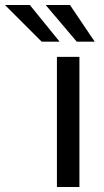

<svg xmlns="http://www.w3.org/2000/svg" viewBox="-150 -743 412 763"><path d="M165.6 -517V0H76.2V-517ZM128.2 -723 226.3 -577.5H154.9L31.6 -723ZM-31.3 -723 86.8 -577.5H15.5L-130.2 -723Z"/></svg>

Font: Public Sans Thin
Style: Regular
Weight: 100
Designer: The Public Sans project authors (U.S. Web Design System). Libre Franklin designed by Pablo Impallari and Rodrigo Fuenzal
Version: Version 1.008